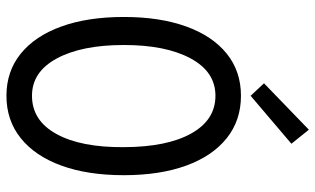

<svg xmlns="http://www.w3.org/2000/svg" viewBox="-213 -767 988 602"><g transform="rotate(90 281.0 -466.0)"><path d="M280.3 7.8Q203.6 7.8 148.2 -37.1Q92.8 -82 63 -164.6Q33.2 -247.1 33.2 -360.4Q33.2 -473.1 63 -555.7Q92.8 -638.2 148.2 -682.9Q203.6 -727.5 280.3 -727.5Q357.4 -727.5 413.3 -682.9Q469.2 -638.2 499.3 -555.7Q529.3 -473.1 529.3 -360.4Q529.3 -247.1 499.3 -164.6Q469.2 -82 413.3 -37.1Q357.4 7.8 280.3 7.8ZM280.3 -72.3Q357.9 -72.3 400.1 -148.9Q442.4 -225.6 441.4 -360.4Q440.9 -496.1 398.4 -571.8Q356 -647.5 280.3 -647.5Q205.1 -647.5 163.1 -569.6Q121.1 -491.7 121.1 -360.4Q121.1 -228.5 163.1 -150.4Q205.1 -72.3 280.3 -72.3ZM280.3 -757.8 241.2 -799.8 386.7 -940.4 430.7 -885.7Z"/></g></svg>

Font: Reddit Mono
Style: Regular
Weight: 400
Monospace: yes
Designer: Stephen Hutchings
Foundry: Reddit
Version: Version 1.014; ttfautohint (v1.8.4.7-5d5b)